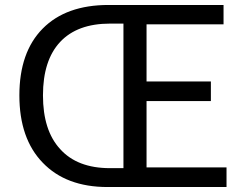

<svg xmlns="http://www.w3.org/2000/svg" viewBox="-20 -753 987 773"><path d="M413 0Q246 0 152 -98Q58 -195 58 -369Q58 -543 152 -638Q246 -733 417 -733H880V-655H570V-425H829V-346H570V-79H892V0ZM477 -76V-658H423Q291 -658 222 -584Q153 -510 153 -369Q153 -228 222 -153Q291 -76 423 -76Z"/></svg>

Font: Source Han Sans K Regular
Style: Regular
Weight: 400
Designer: Ryoko NISHIZUKA  (kana & ideographs); Paul D. Hunt (Latin, Greek & Cyrillic); Wenlong ZHANG  (bopomofo); Sandoll Communi
Foundry: Adobe Systems Incorporated
Version: Version 1.00 July 18, 2014, initial release